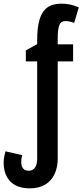

<svg xmlns="http://www.w3.org/2000/svg" viewBox="-30 -785 450 1048"><path d="M132 243Q64 243 27 206Q-10 169 -10 102Q-10 86 -6.5 68.5Q-3 51 0 41L91 62Q89 70 87.5 78.5Q86 87 86 98Q86 124 97 135.5Q108 147 126 147Q150 147 161.5 129Q173 111 173 80V-450H111V-510L173 -544V-567Q173 -633 185.5 -677Q198 -721 227 -743Q256 -765 304 -765Q330 -765 351.5 -760.5Q373 -756 400 -745L375 -660Q362 -665 350 -667.5Q338 -670 326 -670Q303 -670 294 -648.5Q285 -627 285 -573V-543H369V-450H285V80Q285 128 268 165Q251 202 217 222.5Q183 243 132 243Z"/></svg>

Font: Noto Sans Display ExtraCondensed SemiBold
Style: Regular
Weight: 600
Width: 2
Designer: Monotype Design Team
Foundry: Monotype Imaging Inc.
Version: Version 2.003